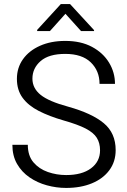

<svg xmlns="http://www.w3.org/2000/svg" viewBox="-20 -924 633 954"><path d="M477.1 -177.2Q477.1 -213.4 460.9 -239.3Q444.8 -265.1 405.5 -285.4Q366.2 -305.7 295.4 -325.7Q224.6 -346.2 172.6 -372.8Q120.6 -399.4 92.3 -438Q64 -476.6 64 -532.2Q64 -587.4 94.2 -629.9Q124.5 -672.4 178.7 -696.5Q232.9 -720.7 304.2 -720.7Q381.8 -720.7 437 -691.2Q492.2 -661.6 521.7 -613Q551.3 -564.5 551.3 -507.3H474.6Q474.6 -571.8 431.2 -614Q387.7 -656.2 304.2 -656.2Q222.7 -656.2 181.9 -620.6Q141.1 -585 141.1 -533.2Q141.1 -485.8 181.6 -452.9Q222.2 -419.9 319.8 -393.6Q437 -360.8 495.8 -311.8Q554.7 -262.7 554.7 -178.2Q554.7 -120.6 523.4 -78.4Q492.2 -36.1 436.8 -13.2Q381.3 9.8 308.6 9.8Q260.3 9.8 212.9 -3.2Q165.5 -16.1 126.7 -42.7Q87.9 -69.3 64.7 -109.6Q41.5 -149.9 41.5 -204.6H118.2Q118.2 -150.4 146.2 -117.4Q174.3 -84.5 218 -69.3Q261.7 -54.2 308.6 -54.2Q387.2 -54.2 432.1 -87.6Q477.1 -121.1 477.1 -177.2ZM328.1 -903.8 447.3 -774.4V-769.5H382.8L305.2 -855.5L228 -769.5H164.6V-775.4L282.2 -903.8Z"/></svg>

Font: Vazirmatn RD Light
Style: Regular
Weight: 300
Designer: Saber Rastikerdar
Foundry: Saber Rastikerdar
Version: Version 32.102